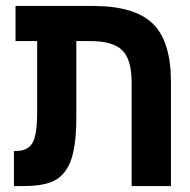

<svg xmlns="http://www.w3.org/2000/svg" viewBox="-20 -626 640 646"><path d="M105 -487.8H32.2V-606H292Q432.6 -606 493.9 -546.6Q555.2 -487.3 555.2 -350.1V0H422.9V-348.1Q422.9 -426.3 391.1 -457Q359.4 -487.8 284.2 -487.8H236.8V-231.9Q236.8 -142.1 220.7 -92.5Q204.6 -43 168.7 -21.5Q132.8 0 60.1 0H26.9V-118.2H35.2Q73.2 -118.2 89.1 -144.8Q105 -171.4 105 -249Z"/></svg>

Font: Cousine
Style: Bold
Weight: 700
Monospace: yes
Designer: Steve Matteson
Foundry: Ascender Corporation
Version: Version 1.20